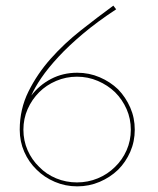

<svg xmlns="http://www.w3.org/2000/svg" viewBox="-20 -653 560 681"><path d="M119 -61Q93 -86 78 -120Q63 -154 63 -193Q63 -232 78 -266Q93 -300 119 -326Q144 -351 179 -366Q214 -381 253 -381Q292 -381 327 -366Q362 -351 388 -326Q414 -300 429 -266Q444 -232 444 -193Q444 -154 429 -120Q414 -86 388 -61Q362 -35 327 -20.5Q292 -6 253 -6Q214 -6 179 -20.5Q144 -35 119 -61ZM399 -51Q426 -78 442 -114.5Q458 -151 458 -193Q458 -235 442 -271.5Q426 -308 399 -336Q371 -363 333.5 -379Q296 -395 254 -395Q203 -395 161 -373Q119 -351 91 -314Q103 -342 126.5 -376.5Q150 -411 187 -451Q223 -490 274 -533Q325 -576 392 -620Q390 -623 387 -626.5Q384 -630 382 -633Q326 -592 267 -545.5Q208 -499 160 -445Q112 -391 81 -328.5Q50 -266 50 -193Q50 -151 66 -114.5Q82 -78 110 -51Q137 -24 174.5 -8Q212 8 254 8Q296 8 333.5 -8Q371 -24 399 -51Z"/></svg>

Font: Josefin Slab Thin Thin
Style: Regular
Weight: 250
Version: Version 2.000